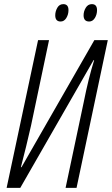

<svg xmlns="http://www.w3.org/2000/svg" viewBox="-20 -908 541 928"><path d="M12 0 164 -714H217L130 -301Q118 -247 106 -199Q94 -151 81 -100H84L436 -714H501L350 0H297L384 -411Q397 -476 409 -524Q421 -572 435 -617H432L78 0ZM411 -804Q384 -804 384 -834Q384 -853 394.5 -870.5Q405 -888 424 -888Q449 -888 449 -859Q449 -838 438.5 -821Q428 -804 411 -804ZM273 -804Q247 -804 247 -834Q247 -853 257 -870.5Q267 -888 286 -888Q311 -888 311 -859Q311 -838 300.5 -821Q290 -804 273 -804Z"/></svg>

Font: Noto Sans ExtraCondensed Light
Style: Italic
Weight: 300
Width: 2
Italic angle: -12°
Designer: Monotype Design Team
Foundry: Monotype Imaging Inc.
Version: Version 2.013; ttfautohint (v1.8.4.7-5d5b)